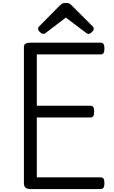

<svg xmlns="http://www.w3.org/2000/svg" viewBox="-20 -1289 776 1309"><path d="M187 0Q165 0 154 -10Q143 -20 143 -40V-970Q143 -984 154 -991Q165 -998 187 -998H664Q679 -998 685.5 -989.5Q692 -981 692 -958Q692 -936 685.5 -927Q679 -918 664 -918H231V-568H595Q610 -568 616 -559.5Q622 -551 622 -528Q622 -506 616 -497Q610 -488 595 -488H231V-80H664Q679 -80 685.5 -71.5Q692 -63 692 -40Q692 -18 685.5 -9Q679 0 664 0ZM275 -1058Q265 -1058 252.5 -1070Q240 -1082 240 -1092Q240 -1095 240 -1099Q240 -1103 246 -1108L385 -1249Q392 -1256 401 -1262.5Q410 -1269 429 -1269Q448 -1269 456.5 -1262.5Q465 -1256 472 -1249L613 -1108Q618 -1103 618.5 -1099Q619 -1095 619 -1092Q619 -1082 606.5 -1070Q594 -1058 584 -1058Q577 -1058 572 -1061.5Q567 -1065 559 -1071L429 -1169L300 -1071Q293 -1065 287 -1061.5Q281 -1058 275 -1058Z"/></svg>

Font: Playwrite ES
Style: Regular
Weight: 400
Designer: Veronika Burian, José Scaglione
Foundry: TypeTogether
Version: Version 1.002